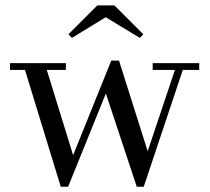

<svg xmlns="http://www.w3.org/2000/svg" viewBox="-20 -700 798 730"><path d="M737.5 -460V-434H675L526.5 10H500L382.5 -344.5L239 10H211L75 -434H18V-460H230.5V-434H158L258 -110L403 -469.5H432.5L541.5 -125L645 -434H560.5V-460ZM253.5 -556 240 -569.5 350 -679.5H415L525 -569.5L511.5 -556L382 -634.5Z"/></svg>

Font: Bodoni Moda 9pt
Style: Regular
Weight: 400
Designer: Owen Earl
Foundry: indestructible type
Version: Version 2.005